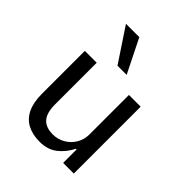

<svg xmlns="http://www.w3.org/2000/svg" viewBox="-210 -873 1007 1007"><g transform="rotate(45 293.0 -370.0)"><path d="M254 9Q201 9 163 -11Q125 -31 105 -72.5Q85 -114 85 -177V-496H173V-184Q173 -147 183.5 -120.5Q194 -94 217 -80.5Q240 -67 275 -67Q313 -67 344.5 -85.5Q376 -104 394 -135Q412 -166 412 -202V-496H499V0H420V-100H415Q391 -52 352 -21.5Q313 9 254 9ZM261 -562 137 -749H236L329 -562Z"/></g></svg>

Font: Nunito Sans 7pt SemiCondensed
Style: Regular
Weight: 400
Width: 4
Designer: Vernon Adams
Foundry: Vernon Adams
Version: Version 3.101;gftools[0.9.27]